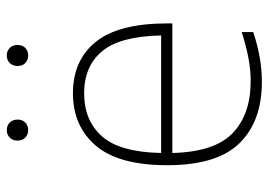

<svg xmlns="http://www.w3.org/2000/svg" viewBox="-133 -650 792 566"><g transform="rotate(-90 263.0 -367.0)"><path d="M305 9Q188.5 9 123.8 -57Q59 -123 59 -270Q59 -413.5 116.8 -480.8Q174.5 -548 271 -548Q368 -548 422.5 -480.8Q477 -413.5 477 -270V-255H95Q98 -130.5 153.5 -77.2Q209 -24 307 -24Q340.5 -24 375.8 -30.8Q411 -37.5 451.5 -50.5V-16.5Q375 9 305 9ZM271 -515Q191 -515 144.2 -462.5Q97.5 -410 95 -288H441.5Q439 -409.5 394.8 -462.2Q350.5 -515 271 -515ZM382.5 -680Q369 -680 360.2 -688.5Q351.5 -697 351.5 -711Q351.5 -725.5 360.2 -734.2Q369 -743 382.5 -743Q396 -743 404.8 -734.2Q413.5 -725.5 413.5 -711Q413.5 -697 404.8 -688.5Q396 -680 382.5 -680ZM162.5 -680Q149 -680 140.2 -688.5Q131.5 -697 131.5 -711Q131.5 -725.5 140.2 -734.2Q149 -743 162.5 -743Q176 -743 184.8 -734.2Q193.5 -725.5 193.5 -711Q193.5 -697 184.8 -688.5Q176 -680 162.5 -680Z"/></g></svg>

Font: Encode Sans Semi Expanded Thin
Style: Regular
Weight: 100
Width: 6
Designer: Multiple Designers
Foundry: Impallari Type
Version: Version 3.000; ttfautohint (v1.8.3) -l 8 -r 50 -G 200 -x 14 